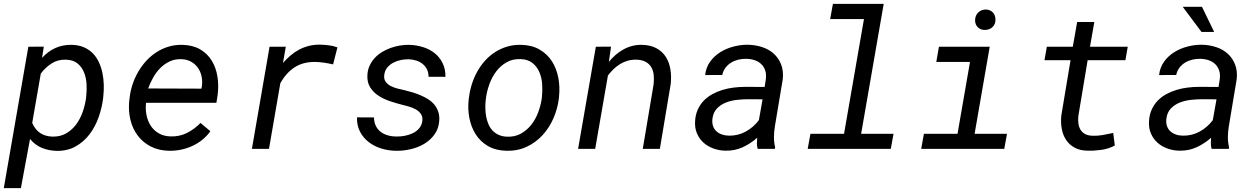

<svg xmlns="http://www.w3.org/2000/svg" viewBox="-24 -770 6500 993"><path d="M509.3 -261.7Q503.4 -212.9 486.1 -163.8Q468.8 -114.7 439.2 -75.7Q409.7 -36.6 367.2 -12.7Q324.7 11.2 268.6 10.3Q228.5 9.3 192.9 -5.1Q157.2 -19.5 131.3 -51.3L84 203.1H-4.4L122.6 -528.3L202.6 -528.8L193.4 -470.7Q224.1 -504.4 262.5 -521.7Q300.8 -539.1 347.2 -538.1Q383.3 -537.1 410.2 -525.4Q437 -513.7 456.3 -493.9Q475.6 -474.1 487.5 -448.2Q499.5 -422.4 505.6 -393.1Q511.7 -363.8 512.7 -332.8Q513.7 -301.8 510.3 -272ZM421.9 -272Q425.3 -301.8 423.6 -334.7Q421.9 -367.7 410.6 -395.5Q399.4 -423.3 377 -441.9Q354.5 -460.4 316.4 -461.4Q274.9 -462.4 243.2 -442.1Q211.4 -421.9 187 -389.6L142.6 -134.3Q171.9 -65.9 246.6 -63.5Q287.6 -62.5 318.1 -80.1Q348.6 -97.7 369.9 -126.5Q391.1 -155.3 403.6 -190.9Q416 -226.6 420.9 -261.7Z M850.6 9.8Q796.9 8.8 756.1 -12.2Q715.3 -33.2 689 -67.9Q662.6 -102.5 651.1 -147.9Q639.6 -193.4 644 -244.1L646.5 -265.1Q650.4 -299.8 661.6 -333.7Q672.9 -367.7 690.7 -398.4Q708.5 -429.2 732.2 -455.1Q755.9 -481 784.9 -499.8Q814 -518.6 847.9 -528.8Q881.8 -539.1 919.4 -538.1Q974.1 -536.6 1011.7 -514.4Q1049.3 -492.2 1071.3 -456.1Q1093.3 -419.9 1100.6 -373.8Q1107.9 -327.6 1101.6 -278.8L1095.2 -238.3H731.4Q727.5 -206.1 733.6 -175.3Q739.7 -144.5 755.4 -120.1Q771 -95.7 796.9 -80.6Q822.8 -65.4 858.4 -64.5Q904.3 -63 943.1 -82.5Q981.9 -102.1 1013.2 -134.3L1064 -91.3Q1045.9 -65.9 1021.7 -46.6Q997.6 -27.3 969.7 -14.6Q941.9 -2 911.6 4.2Q881.3 10.3 850.6 9.8ZM915 -463.9Q880.9 -465.3 853.5 -452.4Q826.2 -439.5 804.9 -418Q783.7 -396.5 768.1 -368.7Q752.4 -340.8 742.2 -312.5L1017.6 -311.5L1019.5 -320.3Q1023.9 -347.2 1019 -372.6Q1014.2 -397.9 1000.5 -418Q986.8 -438 965.3 -450.4Q943.8 -462.9 915 -463.9Z M1628.4 -539.1Q1651.9 -538.6 1675.3 -535.9Q1698.7 -533.2 1721.2 -524.9L1698.7 -437Q1675.3 -442.4 1651.9 -445.8Q1628.4 -449.2 1604.5 -449.7Q1543 -450.2 1499 -421.4Q1455.1 -392.6 1425.8 -339.4L1367.2 0H1278.8L1370.1 -528.3H1454.1L1439.5 -444.3Q1458 -465.8 1479 -483.4Q1500 -501 1523.4 -513.4Q1546.9 -525.9 1573 -532.5Q1599.1 -539.1 1628.4 -539.1Z M2160.2 -143.6Q2163.1 -166 2152.8 -180.7Q2142.6 -195.3 2125.7 -204.6Q2108.9 -213.9 2088.9 -219.5Q2068.8 -225.1 2052.7 -229Q2023.4 -236.3 1991.7 -247.1Q1960 -257.8 1933.6 -274.9Q1907.2 -292 1890.9 -317.6Q1874.5 -343.3 1876 -379.9Q1877 -406.7 1887 -429Q1897 -451.2 1913.1 -469Q1929.2 -486.8 1950.4 -500Q1971.7 -513.2 1995.4 -521.7Q2019 -530.3 2043.7 -534.4Q2068.4 -538.6 2092.3 -538.1Q2129.4 -537.1 2163.8 -526.4Q2198.2 -515.6 2224.1 -494.9Q2250 -474.1 2265.1 -443.6Q2280.3 -413.1 2279.8 -372.6L2192.4 -373Q2192.4 -395 2184.1 -411.6Q2175.8 -428.2 2161.4 -439.7Q2147 -451.2 2128.2 -457Q2109.4 -462.9 2088.9 -463.4Q2069.3 -463.9 2048.6 -459.5Q2027.8 -455.1 2009.8 -445.6Q1991.7 -436 1979 -420.7Q1966.3 -405.3 1963.4 -383.3Q1960.4 -361.3 1970.5 -347.4Q1980.5 -333.5 1996.6 -325.2Q2012.7 -316.9 2032 -312Q2051.3 -307.1 2067.4 -303.7Q2087.4 -298.8 2108.9 -292.5Q2130.4 -286.1 2150.9 -277.3Q2171.4 -268.6 2189.7 -257.1Q2208 -245.6 2221.2 -230.2Q2234.4 -214.8 2241.7 -194.8Q2249 -174.8 2248 -149.9Q2246.1 -107.4 2224.6 -76.7Q2203.1 -45.9 2170.9 -26.6Q2138.7 -7.3 2099.6 1.7Q2060.5 10.7 2023.4 9.8Q1984.4 9.3 1948 -2Q1911.6 -13.2 1883.3 -34.9Q1855 -56.6 1838.1 -88.6Q1821.3 -120.6 1822.3 -163.1L1910.2 -162.6Q1910.6 -137.2 1919.9 -118.7Q1929.2 -100.1 1944.8 -88.1Q1960.4 -76.2 1981.4 -70.1Q2002.4 -64 2026.4 -64Q2045.9 -63.5 2067.9 -67.4Q2089.8 -71.3 2109.4 -80.3Q2128.9 -89.4 2142.8 -105Q2156.7 -120.6 2160.2 -143.6Z M2401.4 -265.6Q2405.8 -301.3 2416.7 -335.7Q2427.7 -370.1 2444.8 -400.6Q2461.9 -431.2 2485.1 -456.8Q2508.3 -482.4 2536.9 -500.7Q2565.4 -519 2599.4 -529.1Q2633.3 -539.1 2672.4 -538.1Q2728 -536.6 2767.3 -513.4Q2806.6 -490.2 2830.6 -452.9Q2854.5 -415.5 2863.5 -367.9Q2872.6 -320.3 2867.2 -270.5L2866.2 -259.3Q2859.4 -206.1 2837.6 -156.7Q2815.9 -107.4 2781.2 -70.1Q2746.6 -32.7 2699.5 -10.7Q2652.3 11.2 2594.7 9.8Q2539.6 8.3 2500.2 -14.4Q2460.9 -37.1 2437 -74.2Q2413.1 -111.3 2403.8 -158.2Q2394.5 -205.1 2399.9 -254.9ZM2488.3 -254.9Q2485.8 -234.4 2486.1 -212.4Q2486.3 -190.4 2490 -169.4Q2493.7 -148.4 2501.5 -129.4Q2509.3 -110.4 2522.5 -95.9Q2535.6 -81.5 2554.4 -72.8Q2573.2 -64 2598.6 -63Q2639.2 -61.5 2670.4 -79.1Q2701.7 -96.7 2723.9 -125Q2746.1 -153.3 2759.3 -188.7Q2772.5 -224.1 2777.8 -259.3L2778.8 -270Q2782.2 -300.8 2780 -334.5Q2777.8 -368.2 2765.6 -396.7Q2753.4 -425.3 2730 -444.1Q2706.5 -462.9 2668.5 -464.4Q2627.4 -465.8 2596.2 -448Q2564.9 -430.2 2543 -401.4Q2521 -372.6 2507.8 -336.7Q2494.6 -300.8 2489.7 -265.6Z M3136.2 -528.8 3125 -450.2Q3141.1 -469.7 3160.2 -486.3Q3179.2 -502.9 3200.7 -514.6Q3222.2 -526.4 3246.1 -532.5Q3270 -538.6 3296.4 -538.1Q3340.8 -537.1 3371.1 -520.5Q3401.4 -503.9 3419.2 -476.3Q3437 -448.7 3443.1 -412.1Q3449.2 -375.5 3444.8 -335.4L3388.7 0H3300.3L3356.4 -334Q3359.4 -360.8 3356.7 -383.8Q3354 -406.7 3343.5 -423.8Q3333 -440.9 3314 -450.9Q3294.9 -460.9 3265.6 -461.4Q3242.7 -461.9 3221.9 -455.8Q3201.2 -449.7 3183.1 -438.7Q3165 -427.7 3149.2 -412.4Q3133.3 -397 3120.1 -379.4L3054.2 0H2965.8L3057.6 -528.3Z M3894.5 0Q3890.6 -14.6 3890.6 -28.8Q3890.6 -43 3892.1 -57.6Q3857.4 -26.9 3816.7 -8.3Q3775.9 10.3 3728.5 9.3Q3695.3 8.8 3665.8 -2Q3636.2 -12.7 3614.5 -32.2Q3592.8 -51.8 3580.8 -79.6Q3568.8 -107.4 3570.8 -142.6Q3572.8 -176.8 3584.7 -203.1Q3596.7 -229.5 3615.7 -249.3Q3634.8 -269 3659.7 -282.7Q3684.6 -296.4 3712.6 -304.9Q3740.7 -313.5 3770.8 -317.1Q3800.8 -320.8 3830.1 -320.8L3930.7 -320.3L3937 -362.3Q3939.9 -387.2 3933.3 -406.2Q3926.8 -425.3 3913.1 -438.5Q3899.4 -451.7 3879.6 -458.5Q3859.9 -465.3 3835.9 -465.8Q3814.9 -466.3 3794.7 -461.4Q3774.4 -456.5 3757.6 -446.3Q3740.7 -436 3728.5 -420.2Q3716.3 -404.3 3711.4 -382.3L3623 -381.8Q3627.4 -421.9 3648.9 -451.4Q3670.4 -481 3701.9 -500.5Q3733.4 -520 3771 -529.5Q3808.6 -539.1 3844.7 -538.6Q3884.8 -537.6 3919.4 -525.9Q3954.1 -514.2 3978.8 -491.5Q4003.4 -468.8 4016.1 -436Q4028.8 -403.3 4024.4 -360.8L3983.4 -115.2Q3979 -88.4 3978.8 -61.5Q3978.5 -34.7 3984.9 -8.3L3983.9 0ZM3745.6 -68.4Q3792.5 -67.4 3833 -89.6Q3873.5 -111.8 3900.9 -148.9L3919.9 -256.3L3844.2 -256.8Q3817.4 -256.8 3786.9 -253.4Q3756.3 -250 3729.5 -239.3Q3702.6 -228.5 3683.6 -208.5Q3664.6 -188.5 3660.6 -155.8Q3658.2 -134.8 3663.6 -118.7Q3668.9 -102.5 3680.7 -91.6Q3692.4 -80.6 3709 -74.7Q3725.6 -68.8 3745.6 -68.4Z M4283.7 -750H4546.4L4429.7 -78.1H4597.2L4583 0H4153.3L4167.5 -78.1H4341.3L4444.3 -671.4H4269.5Z M4832 -528.3H5094.7L5016.6 -78.1H5184.1L5169.9 0H4740.2L4754.4 -78.1H4928.2L4992.7 -449.7H4818.4ZM5019 -665.5Q5019.5 -689 5034.2 -704.3Q5048.8 -719.7 5072.3 -720.7Q5084 -721.2 5093.5 -717.3Q5103 -713.4 5110.1 -706.5Q5117.2 -699.7 5120.8 -689.9Q5124.5 -680.2 5124.5 -668.5Q5124.5 -645 5109.9 -630.6Q5095.2 -616.2 5071.8 -615.2Q5048.8 -614.3 5033.9 -628.2Q5019 -642.1 5019 -665.5Z M5635.7 -656.2 5613.3 -528.3H5808.6L5796.4 -458.5H5601.1L5553.2 -170.9Q5550.8 -149.4 5553.5 -130.9Q5556.2 -112.3 5564.5 -98.6Q5572.8 -85 5588.1 -76.7Q5603.5 -68.4 5627 -67.9Q5653.8 -66.9 5680.4 -71.8Q5707 -76.7 5733.4 -82.5L5741.7 -17.6Q5710.9 -0.5 5673.3 4.9Q5635.7 10.3 5601.1 9.3Q5561.5 8.8 5534.2 -6.1Q5506.8 -21 5490.2 -45.7Q5473.6 -70.3 5467.5 -102.8Q5461.4 -135.3 5464.8 -171.4L5512.7 -458.5H5377.9L5390.1 -528.3H5524.4L5546.9 -656.2Z M6242.2 0Q6238.3 -14.6 6238.3 -28.8Q6238.3 -43 6239.7 -57.6Q6205.1 -26.9 6164.3 -8.3Q6123.5 10.3 6076.2 9.3Q6043 8.8 6013.4 -2Q5983.9 -12.7 5962.2 -32.2Q5940.4 -51.8 5928.5 -79.6Q5916.5 -107.4 5918.5 -142.6Q5920.4 -176.8 5932.4 -203.1Q5944.3 -229.5 5963.4 -249.3Q5982.4 -269 6007.3 -282.7Q6032.2 -296.4 6060.3 -304.9Q6088.4 -313.5 6118.4 -317.1Q6148.4 -320.8 6177.7 -320.8L6278.3 -320.3L6284.7 -362.3Q6287.6 -387.2 6281 -406.2Q6274.4 -425.3 6260.7 -438.5Q6247.1 -451.7 6227.3 -458.5Q6207.5 -465.3 6183.6 -465.8Q6162.6 -466.3 6142.3 -461.4Q6122.1 -456.5 6105.2 -446.3Q6088.4 -436 6076.2 -420.2Q6064 -404.3 6059.1 -382.3L5970.7 -381.8Q5975.1 -421.9 5996.6 -451.4Q6018.1 -481 6049.6 -500.5Q6081.1 -520 6118.7 -529.5Q6156.2 -539.1 6192.4 -538.6Q6232.4 -537.6 6267.1 -525.9Q6301.8 -514.2 6326.4 -491.5Q6351.1 -468.8 6363.8 -436Q6376.5 -403.3 6372.1 -360.8L6331.1 -115.2Q6326.7 -88.4 6326.4 -61.5Q6326.2 -34.7 6332.5 -8.3L6331.5 0ZM6093.3 -68.4Q6140.1 -67.4 6180.7 -89.6Q6221.2 -111.8 6248.5 -148.9L6267.6 -256.3L6191.9 -256.8Q6165 -256.8 6134.5 -253.4Q6104 -250 6077.1 -239.3Q6050.3 -228.5 6031.2 -208.5Q6012.2 -188.5 6008.3 -155.8Q6005.9 -134.8 6011.2 -118.7Q6016.6 -102.5 6028.3 -91.6Q6040 -80.6 6056.6 -74.7Q6073.2 -68.8 6093.3 -68.4ZM6255.4 -605H6189.9L6092.8 -734.9H6192.4Z"/></svg>

Font: TypoPRO Roboto Mono
Style: Italic
Weight: 400
Designer: Google
Version: Version 2.000986; 2015; ttfautohint (v1.3)